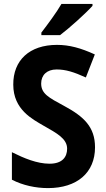

<svg xmlns="http://www.w3.org/2000/svg" viewBox="-20 -954 544 984"><path d="M454 -924V-934H295C269 -889 225 -830 192 -787V-774H288C338 -812 421 -887 454 -924ZM467 -199C467 -304 409 -357 309 -411C229 -454 191 -474 191 -526C191 -569 220 -598 270 -598C317 -598 358 -585 420 -557L466 -675C394 -708 335 -724 272 -724C131 -724 47 -645 48 -520C48 -392 147 -343 203 -310C272 -271 324 -243 324 -192C324 -149 299 -115 234 -115C170 -115 103 -143 41 -174V-33C97 -4 163 10 226 10C375 10 467 -69 467 -199Z"/></svg>

Font: Noto Sans Telugu SemiCondensed
Style: Bold
Weight: 700
Width: 4
Designer: Jelle Bosma - Monotype Design Team
Foundry: Monotype Imaging Inc.
Version: Version 2.005